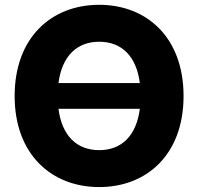

<svg xmlns="http://www.w3.org/2000/svg" viewBox="-20 -757 813 787"><path d="M386.7 9.8C581.5 9.8 732.4 -123.5 732.4 -363.3C732.4 -603.5 581.5 -737.3 386.7 -737.3C190.9 -737.3 40 -603.5 40 -363.3C40 -124.5 190.9 9.8 386.7 9.8ZM219.7 -416.5C233.9 -526.9 294.9 -585.9 386.7 -585.9C478.5 -585.9 539.1 -526.9 553.2 -416.5ZM386.7 -141.6C294.4 -141.6 233.9 -200.7 219.7 -311H553.2C539.1 -200.7 478.5 -141.6 386.7 -141.6Z"/></svg>

Font: Inter ExtraBold
Style: Regular
Weight: 800
Designer: Rasmus Andersson
Foundry: rsms
Version: Version 4.001;git-9221beed3